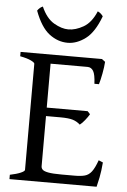

<svg xmlns="http://www.w3.org/2000/svg" viewBox="-57 -884 611 925"><g transform="rotate(5 248.0 -421.0)"><path d="M24.4 0V-21Q57.6 -27.8 76.4 -36.1Q95.2 -44.4 95.2 -50.8V-564Q95.2 -569.8 77.4 -578.6Q59.6 -587.4 24.4 -594.2V-615.2H418L434.1 -603Q432.6 -578.1 426.3 -544.9Q419.9 -511.7 414.1 -493.2H392.1Q390.1 -538.1 380.1 -554.7Q370.1 -571.3 352.1 -571.3H173.3V-358.9H371.1L383.8 -345.2Q376 -331.5 362.8 -315.2Q349.6 -298.8 338.9 -291Q323.7 -305.2 303.5 -311.5Q283.2 -317.9 242.2 -317.9H173.3V-75.2Q173.3 -65.9 180.4 -58.8Q187.5 -51.8 208.7 -47.9Q230 -43.9 272.9 -43.9H335.9Q366.2 -43.9 385 -49.1Q403.8 -54.2 417.5 -72Q431.2 -89.8 444.8 -127.9L465.8 -119.1Q462.4 -77.1 456.1 -45.7Q449.7 -14.2 445.8 0ZM246.1 -678.7Q198.2 -678.7 157 -710.2Q115.7 -741.7 86.4 -820.3Q92.3 -829.1 98.4 -834Q104.5 -838.9 112.3 -842.3Q136.7 -786.6 174.1 -764.9Q211.4 -743.2 244.1 -743.2Q278.8 -743.2 316.7 -764.9Q354.5 -786.6 377.9 -842.3Q393.6 -835.4 403.8 -820.3Q374.5 -741.7 332.3 -710.2Q290 -678.7 246.1 -678.7Z"/></g></svg>

Font: David Libre
Style: Regular
Weight: 400
Designer: Ismar David, J. Victor Gaultney, Annie Olsen and Meir Sadan
Foundry: Monotype Imaging Inc. & SIL International
Version: Version 1.100; ttfautohint (v1.8.4.7-5d5b)